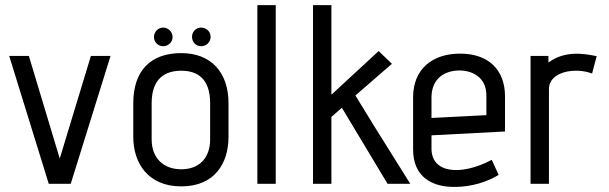

<svg xmlns="http://www.w3.org/2000/svg" viewBox="-20 -720 2384 752"><path d="M257 0 413 -501H336L214 -99L93 -501H16L171 0Z M875 -316C875 -437 806 -512 690 -512C569 -512 502 -442 502 -316V-184C502 -82 559 10 690 10C822 10 875 -82 875 -184ZM803 -174C803 -102 761 -57 690 -57C620 -57 574 -101 574 -174V-316C574 -411 625 -443 690 -443C751 -443 803 -414 803 -316ZM656 -575C656 -595 639 -612 619 -612C599 -612 583 -595 583 -575C583 -555 599 -539 619 -539C639 -539 656 -555 656 -575ZM768 -539C788 -539 805 -555 805 -576C805 -596 788 -612 768 -612C748 -612 732 -596 732 -576C732 -555 748 -539 768 -539Z M1060 0V-700H988V0Z M1587 0C1476 -176 1401 -298 1372 -346L1515 -470L1463 -520L1278 -349V-700H1206V0H1278V-262L1319 -298L1498 0Z M1906 -94C1785 -30 1670 -41 1670 -138V-190L1958 -205V-342C1958 -447 1893 -510 1782 -510C1673 -510 1598 -449 1598 -339V-134C1598 -30 1669 15 1768 12C1825 11 1886 -6 1933 -35ZM1885 -269 1670 -258V-338C1670 -409 1717 -444 1781 -444C1819 -444 1885 -425 1885 -346Z M2130 0V-371C2130 -441 2235 -457 2299 -432L2317 -500C2264 -511 2191 -522 2128 -475V-501H2058V0Z"/></svg>

Font: Advent Pro
Style: Medium
Weight: 500
Designer: Andreas Kalpakidis
Foundry: Andreas Kalpakidis
Version: Version 2.002 2008